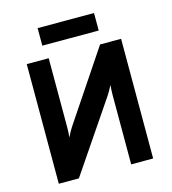

<svg xmlns="http://www.w3.org/2000/svg" viewBox="-126 -982 970 1085"><g transform="rotate(-15 359.0 -440.0)"><path d="M83 0V-700H211.5V-294.5Q211.5 -285 210.8 -267.8Q210 -250.5 208.5 -237Q214 -249.5 223.2 -266Q232.5 -282.5 238 -291L512 -700H635V0H506.5V-403Q506.5 -435.5 509.5 -464Q503.5 -452 493.2 -433.8Q483 -415.5 476.5 -406.5L200.5 0ZM195 -778V-880.5H525V-778Z"/></g></svg>

Font: Overpass
Style: Bold
Weight: 700
Designer: Delve Withrington, Dave Bailey, Thomas Jockin
Foundry: Delve Fonts LLC
Version: Version 4.000; ttfautohint (v1.8.3)